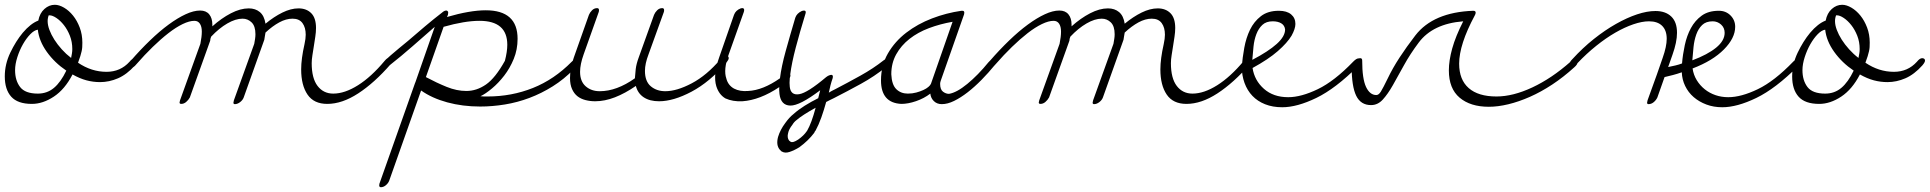

<svg xmlns="http://www.w3.org/2000/svg" viewBox="-40 -414 8061 802"><path d="M118 -290Q103 -288 86.5 -271Q70 -254 56 -229.5Q42 -205 32.5 -175.5Q23 -146 23 -121Q23 -78 44 -50.5Q65 -23 118 -23Q157 -23 185.5 -47Q214 -71 237 -119Q188 -152 155.5 -197.5Q123 -243 118 -290ZM55 -277Q88 -316 120 -328Q126 -359 145.5 -376.5Q165 -394 189 -394Q207 -394 227.5 -382Q248 -370 265 -349Q282 -328 293 -299Q304 -270 304 -236Q304 -225 303.5 -217Q303 -209 301 -200Q299 -191 295.5 -179.5Q292 -168 286 -152Q342 -114 405 -114Q463 -114 501 -156Q513 -171 523 -171Q528 -171 531.5 -168.5Q535 -166 535 -161Q535 -154 524 -141Q490 -103 453 -87Q416 -71 378 -71Q349 -71 321 -78.5Q293 -86 263 -103Q231 -41 185 -10.5Q139 20 93 20Q34 20 7 -10Q-20 -40 -20 -95Q-20 -146 3 -194Q26 -242 55 -277ZM257 -172Q259 -182 260.5 -191Q262 -200 262 -209Q262 -239 252 -264.5Q242 -290 227 -309Q212 -328 195.5 -339Q179 -350 167 -350H164H163Q163 -350 165 -354Q159 -340 159 -326Q159 -309 166.5 -289Q174 -269 187 -248.5Q200 -228 218 -208Q236 -188 257 -172Z M530 -146Q517 -130 507 -130Q496 -130 496 -140Q496 -147 506 -160Q546 -206 586.5 -245Q627 -284 664.5 -311.5Q702 -339 735.5 -354.5Q769 -370 796 -370Q821 -370 834 -354Q847 -338 847 -311V-304Q885 -338 924.5 -358.5Q964 -379 999 -379Q1027 -379 1045.5 -363.5Q1064 -348 1069 -315Q1104 -344 1139.5 -361.5Q1175 -379 1207 -379Q1240 -379 1260 -359Q1280 -339 1280 -297Q1280 -280 1277 -260.5Q1274 -241 1271 -221.5Q1268 -202 1265 -183.5Q1262 -165 1262 -150Q1262 -87 1286.5 -55Q1311 -23 1352 -23Q1400 -23 1455.5 -58Q1511 -93 1566 -159Q1579 -175 1590 -175Q1595 -175 1598.5 -172.5Q1602 -170 1602 -165Q1602 -159 1592 -146Q1524 -68 1456.5 -24Q1389 20 1327 20Q1271 20 1244.5 -19Q1218 -58 1218 -124Q1218 -168 1232 -230Q1237 -253 1237 -269Q1237 -299 1223.5 -317.5Q1210 -336 1182 -336Q1155 -336 1126.5 -320.5Q1098 -305 1069 -278Q1067 -268 1066 -260.5Q1065 -253 1064 -248L978 -7Q974 4 963 12.5Q952 21 941 21Q935 21 935 15Q935 13 937 5L1022 -231Q1024 -242 1025.5 -252Q1027 -262 1027 -271Q1027 -305 1011 -320.5Q995 -336 973 -336Q944 -336 909.5 -316Q875 -296 842 -261Q840 -256 839 -252Q838 -248 838 -244L753 -7Q747 4 737.5 12Q728 20 717 20Q710 20 710 14Q710 13 712 5L797 -231Q803 -261 803 -282Q803 -303 795 -315Q787 -327 772 -327Q751 -327 723 -313.5Q695 -300 663.5 -275.5Q632 -251 598 -218Q564 -185 530 -146Z M1581 -136Q1567 -125 1561 -125Q1557 -125 1554.5 -129Q1552 -133 1552 -137Q1552 -144 1563.5 -156Q1575 -168 1591.5 -182.5Q1608 -197 1627.5 -213Q1647 -229 1664 -243Q1701 -275 1736 -304.5Q1771 -334 1806 -361Q1816 -370 1824 -370Q1829 -370 1832 -364Q1832 -362 1832 -359.5Q1832 -357 1831 -352L1827 -343Q1875 -357 1915.5 -364Q1956 -371 1989 -371Q2122 -371 2122 -252Q2122 -207 2106 -168Q2090 -129 2066 -98Q2042 -67 2015 -44.5Q1988 -22 1967 -12Q1975 -11 1982 -11Q1989 -11 1997 -11Q2097 -11 2186 -46.5Q2275 -82 2348 -156Q2363 -171 2371 -171Q2382 -171 2382 -160Q2382 -153 2376 -146Q2370 -139 2356 -124Q2316 -83 2269 -53.5Q2222 -24 2171.5 -5Q2121 14 2068.5 22.5Q2016 31 1966 31Q1892 31 1828 13.5Q1764 -4 1719 -36L1586 340Q1582 351 1572 359.5Q1562 368 1551 368Q1544 368 1544 360Q1544 356 1545 353L1694 -68Q1694 -69 1695 -70L1776 -302Q1729 -261 1683.5 -221Q1638 -181 1581 -136ZM1813 -302 1739 -92Q1784 -68 1826 -51Q1868 -34 1908 -34Q1951 -34 1990 -61Q2029 -88 2069 -160Q2074 -179 2076.5 -196Q2079 -213 2079 -227Q2079 -327 1963 -327Q1901 -327 1813 -302Z M2969 -166Q2982 -181 2993 -181Q3004 -181 3004 -171Q3004 -165 2994 -152Q2924 -71 2848.5 -31Q2773 9 2713 9Q2674 9 2649 -7.5Q2624 -24 2616 -55Q2571 -24 2528.5 -7.5Q2486 9 2446 9Q2425 9 2405.5 4Q2386 -1 2372 -12Q2358 -23 2349.5 -42Q2341 -61 2341 -88Q2341 -106 2344.5 -127.5Q2348 -149 2357 -174L2420 -352Q2424 -362 2433 -371Q2442 -380 2454 -380Q2462 -380 2462 -372Q2462 -367 2461 -364L2398 -187Q2383 -145 2383 -114Q2383 -74 2406.5 -53.5Q2430 -33 2465 -33Q2536 -33 2612 -87Q2613 -104 2615.5 -125.5Q2618 -147 2628 -174L2692 -352Q2696 -362 2705 -371Q2714 -380 2726 -380Q2734 -380 2734 -372Q2734 -367 2733 -364L2669 -187Q2654 -148 2654 -118Q2654 -74 2678.5 -53.5Q2703 -33 2739 -33Q2787 -33 2849.5 -66Q2912 -99 2969 -166Z M3651 -162Q3671 -178 3677 -165Q3682 -151 3661 -134Q3613 -95 3555.5 -63.5Q3498 -32 3443 -4Q3434 0 3426.5 4Q3419 8 3411 12Q3402 45 3391 76Q3380 107 3367 131Q3365 133 3363.5 135.5Q3362 138 3361 141Q3336 174 3299 201Q3278 214 3258.5 220.5Q3239 227 3226 219Q3225 219 3224.5 218.5Q3224 218 3224 218Q3217 211 3217 211Q3201 192 3210 158Q3219 128 3240 100Q3257 76 3275 62Q3295 44 3321.5 27.5Q3348 11 3378 -4V-5Q3384 -27 3386 -37Q3300 28 3261 27Q3222 26 3216 -21Q3214 -39 3215 -50Q3134 4 3061 9Q3021 11 2990 -3Q2963 -19 2952 -54Q2938 -101 2964 -174L3026 -352Q3033 -371 3054 -379Q3073 -384 3067 -364L3004 -187Q2981 -123 2994 -86Q3001 -58 3026 -44Q3051 -31 3085 -34Q3147 -37 3218 -87Q3224 -136 3242 -201Q3260 -266 3282 -340Q3288 -358 3309 -368Q3331 -375 3324 -355Q3301 -280 3284 -215.5Q3267 -151 3261 -104Q3261 -104 3261 -103.5Q3261 -103 3261 -103Q3263 -97 3259 -88Q3257 -66 3259 -51Q3263 -15 3298 -20.5Q3333 -26 3411 -92Q3419 -98 3423 -99Q3443 -107 3438 -87Q3433 -73 3429 -57.5Q3425 -42 3422 -27Q3435 -35 3448 -41Q3500 -68 3554 -98Q3608 -128 3651 -162ZM3367 36Q3311 67 3288 87Q3277 95 3270 107Q3255 126 3252 142Q3247 161 3256 173Q3258 174 3262 178Q3262 178 3262 178Q3262 178 3263 178Q3271 184 3294 169Q3317 153 3330 134Q3332 132 3332 131Q3350 100 3367 36Z M4089 -154Q4103 -170 4114 -170Q4125 -170 4125 -161Q4125 -153 4116 -143Q4089 -110 4060 -80.5Q4031 -51 4002 -28.5Q3973 -6 3945.5 7.5Q3918 21 3894 21Q3874 21 3861 8.5Q3848 -4 3846 -23Q3820 -3 3786.5 8.5Q3753 20 3725 20Q3640 16 3640 -78Q3640 -141 3669 -191Q3698 -241 3745.5 -277.5Q3793 -314 3853 -337Q3913 -360 3976 -369H3980Q3988 -369 3988 -361Q3988 -357 3987 -354L3890 -78Q3887 -70 3887 -64Q3887 -40 3899 -31Q3911 -22 3924 -22Q3956 -27 4000.5 -63.5Q4045 -100 4089 -154ZM3848 -63Q3848 -64 3849 -65L3939 -323Q3887 -314 3840.5 -296.5Q3794 -279 3759 -251.5Q3724 -224 3703.5 -187Q3683 -150 3683 -104Q3685 -60 3704 -41.5Q3723 -23 3752 -23Q3771 -23 3787.5 -27.5Q3804 -32 3817 -38Q3830 -44 3838 -51Q3846 -58 3848 -63Z M4119 -146Q4106 -130 4096 -130Q4085 -130 4085 -140Q4085 -147 4095 -160Q4135 -206 4175.5 -245Q4216 -284 4253.5 -311.5Q4291 -339 4324.5 -354.5Q4358 -370 4385 -370Q4410 -370 4423 -354Q4436 -338 4436 -311V-304Q4474 -338 4513.5 -358.5Q4553 -379 4588 -379Q4616 -379 4634.5 -363.5Q4653 -348 4658 -315Q4693 -344 4728.5 -361.5Q4764 -379 4796 -379Q4829 -379 4849 -359Q4869 -339 4869 -297Q4869 -280 4866 -260.5Q4863 -241 4860 -221.5Q4857 -202 4854 -183.5Q4851 -165 4851 -150Q4851 -87 4875.5 -55Q4900 -23 4941 -23Q4989 -23 5044.5 -58Q5100 -93 5155 -159Q5168 -175 5179 -175Q5184 -175 5187.5 -172.5Q5191 -170 5191 -165Q5191 -159 5181 -146Q5113 -68 5045.5 -24Q4978 20 4916 20Q4860 20 4833.5 -19Q4807 -58 4807 -124Q4807 -168 4821 -230Q4826 -253 4826 -269Q4826 -299 4812.5 -317.5Q4799 -336 4771 -336Q4744 -336 4715.5 -320.5Q4687 -305 4658 -278Q4656 -268 4655 -260.5Q4654 -253 4653 -248L4567 -7Q4563 4 4552 12.5Q4541 21 4530 21Q4524 21 4524 15Q4524 13 4526 5L4611 -231Q4613 -242 4614.5 -252Q4616 -262 4616 -271Q4616 -305 4600 -320.5Q4584 -336 4562 -336Q4533 -336 4498.5 -316Q4464 -296 4431 -261Q4429 -256 4428 -252Q4427 -248 4427 -244L4342 -7Q4336 4 4326.5 12Q4317 20 4306 20Q4299 20 4299 14Q4299 13 4301 5L4386 -231Q4392 -261 4392 -282Q4392 -303 4384 -315Q4376 -327 4361 -327Q4340 -327 4312 -313.5Q4284 -300 4252.5 -275.5Q4221 -251 4187 -218Q4153 -185 4119 -146Z M5191 -164Q5258 -199 5293 -230.5Q5328 -262 5328 -291Q5326 -308 5312 -316.5Q5298 -325 5276 -325Q5249 -325 5233 -310Q5217 -295 5208 -271.5Q5199 -248 5196 -219.5Q5193 -191 5191 -164ZM5355 -265Q5337 -235 5297.5 -200.5Q5258 -166 5192 -130Q5200 -78 5239.5 -43Q5279 -8 5341 -8Q5395 -8 5464.5 -41.5Q5534 -75 5613 -157Q5626 -170 5634 -170Q5639 -170 5642.5 -166.5Q5646 -163 5646 -159Q5646 -151 5633 -138Q5539 -44 5458.5 -5Q5378 34 5316 34Q5276 34 5244.5 21.5Q5213 9 5191.5 -13.5Q5170 -36 5158.5 -67.5Q5147 -99 5147 -136Q5150 -173 5157.5 -214.5Q5165 -256 5181.5 -290Q5198 -324 5227 -346.5Q5256 -369 5302 -369Q5335 -369 5353 -354Q5371 -339 5371 -314Q5371 -294 5355 -265Z M5606 -135Q5606 -139 5608.5 -145Q5611 -151 5615.5 -157Q5620 -163 5627 -167Q5634 -171 5642 -171Q5650 -171 5650 -161Q5650 -85 5666 -51Q5682 -17 5709 -17Q5719 -17 5728 -31.5Q5737 -46 5757 -87Q5777 -129 5806 -173.5Q5835 -218 5872 -266Q5947 -363 6114 -369Q6124 -369 6124 -361Q6124 -356 6120 -349Q6055 -228 6055 -148Q6055 -81 6095 -46Q6135 -11 6211 -11Q6280 -11 6361 -49Q6442 -87 6520 -156Q6533 -167 6540 -167Q6545 -167 6547.5 -163.5Q6550 -160 6550 -155Q6550 -145 6536 -133Q6491 -92 6444 -61Q6397 -30 6350.5 -9.5Q6304 11 6260.5 21.5Q6217 32 6179 32Q6102 32 6057 -6Q6012 -44 6012 -120Q6012 -161 6026 -211.5Q6040 -262 6072 -325Q5945 -315 5886 -236Q5850 -188 5824.5 -141.5Q5799 -95 5778 -58Q5757 -21 5736 2Q5715 25 5687 25Q5644 25 5625 -14Q5606 -53 5606 -135Z M6550 -151Q6536 -136 6527 -136Q6522 -136 6519 -139.5Q6516 -143 6516 -147Q6516 -155 6528 -167Q6571 -214 6617.5 -251Q6664 -288 6710 -314Q6756 -340 6798 -354Q6840 -368 6875 -368Q6917 -368 6941 -345Q6965 -322 6965 -277Q6965 -238 6946 -185L6928 -134Q6943 -137 6958 -140.5Q6973 -144 6986 -149Q6989 -186 6997.5 -225.5Q7006 -265 7023 -296.5Q7040 -328 7068 -348.5Q7096 -369 7140 -369Q7169 -369 7188.5 -349.5Q7208 -330 7208 -302Q7208 -255 7161 -207.5Q7114 -160 7030 -128Q7034 -101 7047.5 -79Q7061 -57 7081 -41Q7101 -25 7126 -16.5Q7151 -8 7179 -8Q7233 -8 7302.5 -41.5Q7372 -75 7451 -157Q7464 -170 7473 -170Q7484 -170 7484 -159Q7484 -151 7471 -138Q7377 -44 7296.5 -5Q7216 34 7154 34Q7118 34 7087.5 22.5Q7057 11 7034.5 -8.5Q7012 -28 6999 -55Q6986 -82 6985 -112Q6965 -105 6947.5 -100.5Q6930 -96 6913 -92L6883 -7Q6878 4 6868 12.5Q6858 21 6846 21Q6840 21 6840 15Q6840 13 6842 5L6881 -103L6905 -172Q6922 -220 6922 -252Q6922 -287 6903 -306Q6884 -325 6848 -325Q6819 -325 6782.5 -312.5Q6746 -300 6707 -277.5Q6668 -255 6627.5 -222.5Q6587 -190 6550 -151ZM7029 -162Q7093 -186 7128.5 -215Q7164 -244 7164 -277Q7164 -298 7149 -311.5Q7134 -325 7114 -325Q7086 -325 7070 -309.5Q7054 -294 7045.5 -270Q7037 -246 7034 -217.5Q7031 -189 7029 -162Z M7584 -290Q7569 -288 7552.5 -271Q7536 -254 7522 -229.5Q7508 -205 7498.5 -175.5Q7489 -146 7489 -121Q7489 -78 7510 -50.5Q7531 -23 7584 -23Q7623 -23 7651.5 -47Q7680 -71 7703 -119Q7654 -152 7621.5 -197.5Q7589 -243 7584 -290ZM7521 -277Q7554 -316 7586 -328Q7592 -359 7611.5 -376.5Q7631 -394 7655 -394Q7673 -394 7693.5 -382Q7714 -370 7731 -349Q7748 -328 7759 -299Q7770 -270 7770 -236Q7770 -225 7769.5 -217Q7769 -209 7767 -200Q7765 -191 7761.5 -179.5Q7758 -168 7752 -152Q7808 -114 7871 -114Q7929 -114 7967 -156Q7979 -171 7989 -171Q7994 -171 7997.5 -168.5Q8001 -166 8001 -161Q8001 -154 7990 -141Q7956 -103 7919 -87Q7882 -71 7844 -71Q7815 -71 7787 -78.5Q7759 -86 7729 -103Q7697 -41 7651 -10.5Q7605 20 7559 20Q7500 20 7473 -10Q7446 -40 7446 -95Q7446 -146 7469 -194Q7492 -242 7521 -277ZM7723 -172Q7725 -182 7726.5 -191Q7728 -200 7728 -209Q7728 -239 7718 -264.5Q7708 -290 7693 -309Q7678 -328 7661.5 -339Q7645 -350 7633 -350H7630H7629Q7629 -350 7631 -354Q7625 -340 7625 -326Q7625 -309 7632.5 -289Q7640 -269 7653 -248.5Q7666 -228 7684 -208Q7702 -188 7723 -172Z"/></svg>

Font: Discipuli Britannica
Style: Regular
Weight: 400
Designer: Peter Wiegel
Foundry: Peter Wiegel
Version: Version 0.001 2009